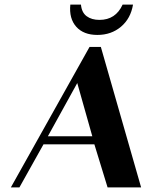

<svg xmlns="http://www.w3.org/2000/svg" viewBox="-20 -810 653 830"><path d="M367 -607H416L590 0H445L388 -186H168L64 0H27ZM284 -790H330Q333 -756 354.5 -740Q376 -724 410 -724Q480 -724 510 -790H555Q545 -730 503 -694.5Q461 -659 401 -659Q341 -659 309.5 -694.5Q278 -730 284 -790ZM379 -221 314 -451 187 -221Z"/></svg>

Font: Gamine
Style: Bold Italic
Weight: 700
Designer: Tapiwanashe Sebastian Garikayi
Version: Version 1.000